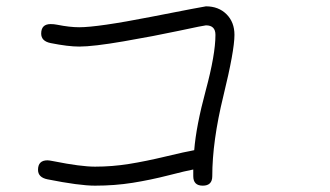

<svg xmlns="http://www.w3.org/2000/svg" viewBox="-20 -578 1040 606"><path d="M593 -104Q599 -180 629.5 -293Q660 -406 660 -468Q660 -498 630 -498Q625 -498 545.5 -481Q466 -464 370 -447.5Q274 -431 230 -431Q195 -431 140 -442Q110 -448 110 -472Q110 -502 140 -502Q150 -502 160 -500Q200 -492 230 -492Q289 -492 457.5 -525Q626 -558 630 -558Q670 -558 695 -533Q720 -508 720 -468Q720 -418 685 -275Q650 -132 650 -22Q650 8 620 8Q590 8 590 -22V-43Q568 -39 511.5 -24.5Q455 -10 398.5 -1Q342 8 280 8Q230 8 130 -12Q100 -18 100 -42Q100 -72 130 -72Q135 -72 150 -69Q235 -52 280 -52Q334 -52 387 -60.5Q440 -69 502.5 -84Q565 -99 593 -104Z"/></svg>

Font: Pecita
Style: Book
Weight: 400
Width: 7
Version: Version 4.3